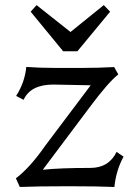

<svg xmlns="http://www.w3.org/2000/svg" viewBox="-20 -744 539 767"><path d="M437 2.9Q372.6 0 252.9 0Q128.4 0 59.1 2.9L43.5 -31.7Q99.6 -74.2 159.7 -160.6L342.3 -403.3L193.4 -406.2Q102.1 -406.2 74.2 -345.2L44.4 -360.8Q79.1 -415 85 -476.6Q141.1 -472.7 197.3 -472.7H311.5Q374 -472.7 436 -476.1L452.6 -446.8Q412.1 -415 337.4 -314.5L150.9 -65.9Q218.8 -73.2 340.8 -73.2Q414.6 -73.2 445.8 -137.2L473.6 -118.2Q443.8 -64 437 2.9ZM289.1 -539.1H232.4L102.5 -697.3L126 -723.6L261.7 -616.2L394.5 -723.6L419.9 -697.3Z"/></svg>

Font: Almanac
Style: Regular
Weight: 400
Designer: Eden's Almanac
Version: Version 3.501;March 28, 2021;FontCreator 13.0.0.2683 64-bit